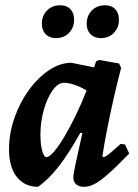

<svg xmlns="http://www.w3.org/2000/svg" viewBox="-20 -707 530 739"><path d="M377.5 -102.3Q382 -102.3 388.5 -106.3Q395 -110.2 408.3 -121.4Q421.5 -132.6 444.3 -153.2L461.3 -150.9L477.4 -116.1Q428.5 -65.5 396.9 -37.8Q365.4 -10.1 344.2 1Q323 12 302.8 12Q283.9 12 273.1 2.5Q262.3 -7.1 262.3 -24.5Q262.3 -35.5 271.3 -78.3Q280.3 -121.2 297.1 -194.8L289.3 -195.9Q243.9 -114.9 205.5 -65.8Q167 -16.6 126.7 12Q74.4 12 44.5 -26.2Q14.7 -64.4 14.7 -132.4Q14.7 -193 35.3 -252.4Q55.9 -311.8 90.7 -359.8Q125.5 -407.9 168.3 -436.6Q211.1 -465.4 254.9 -465.4L342.3 -447.6L349.5 -470.4L360.8 -476.3L438.2 -462.7L446.2 -445.7Q431.6 -390.5 417.6 -328.8Q403.6 -267.2 392.4 -209.6Q381.1 -152 374 -105.9ZM158.9 -102.3Q169.7 -102.3 187.9 -123.4Q206.1 -144.6 227.8 -181Q249.4 -217.4 271.6 -263.1Q293.9 -308.8 313.2 -358.6Q291.6 -372.1 267.6 -380.3Q243.7 -388.4 226 -388.4Q203.3 -388.4 182.5 -359.3Q161.8 -330.1 148.7 -284.5Q135.6 -238.9 135.6 -188.1Q135.6 -151.3 142.3 -126.8Q149.1 -102.3 158.9 -102.3ZM368.2 -560.3Q343.1 -560.3 328.4 -575.4Q313.7 -590.4 313.7 -615.3Q313.7 -646.5 333.5 -666.6Q353.4 -686.7 384.3 -686.7Q409.5 -686.7 423.7 -671.7Q437.8 -656.7 437.8 -631.3Q437.8 -600.5 418.2 -580.4Q398.6 -560.3 368.2 -560.3ZM195.1 -560.3Q170.5 -560.3 155.8 -575.4Q141.1 -590.4 141.1 -615.3Q141.1 -646.5 160.9 -666.6Q180.8 -686.7 211.7 -686.7Q236.9 -686.7 251.1 -671.7Q265.2 -656.7 265.2 -631.3Q265.2 -600.5 245.6 -580.4Q226 -560.3 195.1 -560.3Z"/></svg>

Font: Alegreya
Style: Italic
Weight: 400
Italic angle: -7°
Designer: Juan Pablo del Peral
Foundry: Huerta Tipografica
Version: Version 2.009